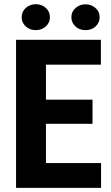

<svg xmlns="http://www.w3.org/2000/svg" viewBox="-20 -902 531 922"><path d="M424.3 -307.6H200.7V-119.1H465.3V0H57.1V-710.9H464.4V-591.3H200.7V-423.3H424.3ZM322.8 -819.3Q322.8 -845.7 342.5 -863.5Q362.3 -881.3 390.6 -881.3Q418.9 -881.3 438.7 -863.5Q458.5 -845.7 458.5 -819.3Q458.5 -793.9 439.7 -775.6Q420.9 -757.3 390.6 -757.3Q360.4 -757.3 341.6 -775.6Q322.8 -793.9 322.8 -819.3ZM84 -819.3Q84 -846.2 103.8 -864Q123.5 -881.8 151.9 -881.8Q180.2 -881.8 200 -864Q219.7 -846.2 219.7 -819.3Q219.7 -793 200 -775.1Q180.2 -757.3 151.9 -757.3Q123.5 -757.3 103.8 -775.1Q84 -793 84 -819.3Z"/></svg>

Font: MAUL Condensed Bold
Style: Condensed Bold
Weight: 700
Designer: MAUL
Version: Version 1.0; 2020; ttfautohint (v1.8.3)